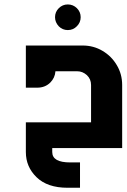

<svg xmlns="http://www.w3.org/2000/svg" viewBox="-20 -674 576 874"><path d="M288.6 -653.8C304.7 -653.8 318.8 -647.9 330.1 -636.7C341.3 -625.5 347.2 -611.8 347.2 -595.7C347.2 -579.6 341.3 -565.9 330.1 -554.7C318.8 -543 305.2 -537.1 288.6 -537.1C272.5 -537.1 258.8 -543 247.6 -554.2C236.3 -566.4 230.5 -580.1 230.5 -595.7C230.5 -611.8 236.3 -625.5 247.6 -636.7C258.8 -647.9 272.5 -653.8 288.6 -653.8ZM394.5 -117.2H97.7V18.1C97.7 63 113.8 101.1 146.5 132.8C179.2 164.6 226.1 180.7 287.6 180.7H344.2V65.4H299.8C245.1 65.4 217.8 49.8 217.8 18.1V0H536.1V-287.1C536.1 -320.3 527.8 -350.6 511.7 -377.4C495.6 -404.8 474.1 -426.3 446.8 -442.4C419.9 -458.5 389.6 -466.8 356.4 -466.8H97.7V-274.9H149.4C173.3 -274.9 193.4 -282.7 209 -298.3C223.1 -312.5 231 -329.6 232.4 -349.6H331.5C347.7 -349.6 362.3 -343.8 375.5 -332C388.2 -319.8 394.5 -305.2 394.5 -287.1Z"/></svg>

Font: Ya Modern Pro
Style: Bold
Weight: 700
Designer: Yahyaalaswadi
Foundry: Yahyaalaswadi
Version: Version 1.000;September 23, 2024;FontCreator 15.0.0.2974 64-